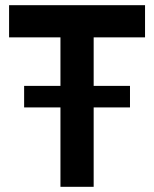

<svg xmlns="http://www.w3.org/2000/svg" viewBox="-20 -720 594 740"><path d="M213 0V-576H15V-700H539V-576H341V0ZM73 -306V-389H481V-306Z"/></svg>

Font: Cabin Resolve
Style: Bold-Resolve
Weight: 700
Designer: Pablo Impallari
Foundry: Pablo Impallari. http://www.impallari.com Igino Marini. http://www.ikern.com
Version: Version 3.001